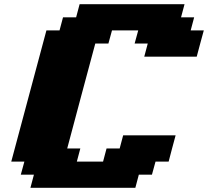

<svg xmlns="http://www.w3.org/2000/svg" viewBox="-20 -895 991 915"><path d="M125 0H625L641.6 -62.5H704.1L721.2 -125H783.7Q789.1 -145.5 800 -187.3Q811 -229 816.9 -250H566.9L550.3 -187.5H487.8L471.2 -125H346.2L362.8 -187.5H300.3Q322.3 -270.5 366.9 -437.3Q411.6 -604 434.1 -687.5H496.6L513.7 -750H638.7L621.6 -687.5H684.1L667.5 -625H917.5Q922.9 -645.5 934.1 -687.3Q945.3 -729 951.2 -750H888.7L905.3 -812.5H842.8L859.4 -875H359.4L342.8 -812.5H280.3L263.7 -750H201.2Q173.3 -646 117.4 -437.5Q61.5 -229 33.7 -125H96.2L79.1 -62.5H141.6Z"/></svg>

Font: Faithful 32x
Style: BoldOblique
Weight: 400
Foundry: Faithful Resource Pack
Version: Version 1.0; January 27, 2023